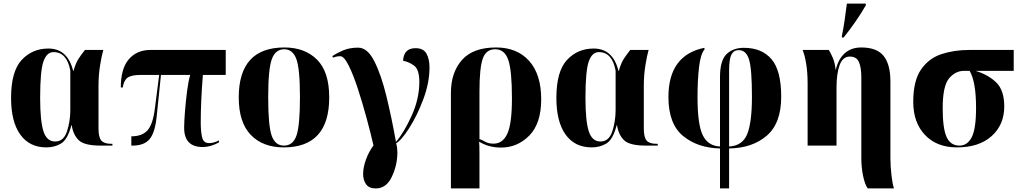

<svg xmlns="http://www.w3.org/2000/svg" viewBox="-20 -816 5718 1076"><path d="M240 10Q286 10 322.5 -12Q359 -34 380 -114H382Q390 -61 421 -30.5Q452 0 544 0H610V-10H604Q564 -10 548 -28Q532 -46 532 -96V-334Q532 -395 541 -450.5Q550 -506 559 -536H456Q436 -511 420 -486.5Q404 -462 392 -419H390Q359 -544 251 -544Q161 -544 101.5 -480Q42 -416 42 -267Q42 -134 93.5 -62Q145 10 240 10ZM289 -23Q242 -23 223.5 -80.5Q205 -138 205 -267Q205 -419 223.5 -471.5Q242 -524 280 -524Q355 -524 374 -420V-199Q374 -137 355.5 -80Q337 -23 289 -23Z M1116 8Q1160 8 1207 -18V-29Q1178 -14 1152 -14Q1120 -14 1112.5 -47Q1105 -80 1105 -129Q1105 -248 1117 -396H1245V-536H822Q747 -536 702 -484Q657 -432 657 -326H668Q674 -366 695.5 -381Q717 -396 767 -396H872L848 -208Q837 -120 807 -86Q777 -52 716 -52V0H722Q789 0 819 -37Q849 -74 858 -163L882 -396H1046Q1036 -364 1028.5 -306Q1021 -248 1016.5 -190.5Q1012 -133 1012 -100Q1012 8 1116 8Z M1570 10Q1825 10 1825 -270Q1825 -414 1756.5 -482Q1688 -550 1574 -550Q1318 -550 1318 -270Q1318 -130 1385.5 -60Q1453 10 1570 10ZM1571 0Q1522 0 1502.5 -56Q1483 -112 1483 -270Q1483 -430 1503.5 -485Q1524 -540 1573 -540Q1620 -540 1640.5 -486Q1661 -432 1661 -270Q1661 -113 1641.5 -56.5Q1622 0 1571 0Z M2086 240Q2145 240 2176 174.5Q2207 109 2207 37Q2207 29 2205.5 14.5Q2204 0 2200 -13Q2228 -28 2272.5 -97Q2317 -166 2352 -259Q2387 -352 2387 -438Q2387 -485 2370 -515.5Q2353 -546 2309 -546Q2242 -546 2239 -475Q2268 -471 2299 -449.5Q2330 -428 2330 -357Q2330 -262 2286.5 -166.5Q2243 -71 2199 -21Q2175 -156 2145.5 -277Q2116 -398 2077.5 -473.5Q2039 -549 1987 -549Q1939 -549 1902.5 -533.5Q1866 -518 1842 -501L1847 -493Q1866 -501 1887 -501Q1908 -501 1934 -449Q1960 -397 1986 -317Q2012 -237 2035 -152Q2058 -67 2073 -1Q2047 34 2031 78Q2015 122 2015 159Q2015 193 2031.5 216.5Q2048 240 2086 240Z M2507 240H2667V49Q2667 22 2666.5 4Q2666 -14 2665 -22Q2719 11 2788 11Q2880 11 2946.5 -56.5Q3013 -124 3013 -260Q3013 -399 2945.5 -474.5Q2878 -550 2760 -550Q2631 -550 2569 -480Q2507 -410 2507 -295ZM2746 -11Q2716 -11 2697.5 -22.5Q2679 -34 2667 -36V-304Q2667 -435 2685.5 -487.5Q2704 -540 2755 -540Q2808 -540 2828.5 -480Q2849 -420 2849 -264Q2849 -124 2823.5 -67.5Q2798 -11 2746 -11Z M3296 10Q3342 10 3378.5 -12Q3415 -34 3436 -114H3438Q3446 -61 3477 -30.5Q3508 0 3600 0H3666V-10H3660Q3620 -10 3604 -28Q3588 -46 3588 -96V-334Q3588 -395 3597 -450.5Q3606 -506 3615 -536H3512Q3492 -511 3476 -486.5Q3460 -462 3448 -419H3446Q3415 -544 3307 -544Q3217 -544 3157.5 -480Q3098 -416 3098 -267Q3098 -134 3149.5 -62Q3201 10 3296 10ZM3345 -23Q3298 -23 3279.5 -80.5Q3261 -138 3261 -267Q3261 -419 3279.5 -471.5Q3298 -524 3336 -524Q3411 -524 3430 -420V-199Q3430 -137 3411.5 -80Q3393 -23 3345 -23Z M4015 240H4066V16Q4196 14 4277 -55.5Q4358 -125 4358 -274Q4358 -421 4303.5 -484.5Q4249 -548 4149 -548Q4087 -548 4051 -512Q4015 -476 4015 -384V5Q3948 2 3918.5 -58Q3889 -118 3889 -271Q3889 -365 3897.5 -439.5Q3906 -514 3929 -540L3927 -548Q3726 -507 3726 -272Q3726 -122 3807.5 -54.5Q3889 13 4015 16ZM4066 5V-421Q4066 -485 4079 -510Q4092 -535 4120 -535Q4162 -535 4178 -481.5Q4194 -428 4194 -274Q4194 -130 4167.5 -64.5Q4141 1 4066 5Z M4843 240H4990Q4982 218 4976 166.5Q4970 115 4970 69V-360Q4970 -455 4932 -502.5Q4894 -550 4807 -550Q4749 -550 4713 -516.5Q4677 -483 4664 -425H4663Q4659 -464 4647.5 -491Q4636 -518 4625 -536H4478Q4490 -507 4498 -458.5Q4506 -410 4506 -348V0H4668V-326Q4668 -404 4685.5 -451.5Q4703 -499 4743 -499Q4780 -499 4793.5 -468.5Q4807 -438 4807 -383V69Q4807 123 4817 170.5Q4827 218 4843 240ZM4698 -606H4708Q4741 -647 4774 -694.5Q4807 -742 4832 -786V-796H4726Q4721 -755 4714 -706.5Q4707 -658 4698 -614Z M5343 10Q5467 10 5537.5 -53.5Q5608 -117 5608 -219Q5608 -310 5563.5 -353.5Q5519 -397 5447 -419H5661V-536H5410Q5328 -536 5257 -513Q5186 -490 5142 -427Q5098 -364 5098 -245Q5098 -129 5164 -59.5Q5230 10 5343 10ZM5357 0Q5307 0 5285 -48Q5263 -96 5263 -209Q5263 -334 5298.5 -376.5Q5334 -419 5383 -419H5414Q5450 -357 5450 -212Q5450 -93 5425.5 -46.5Q5401 0 5357 0Z"/></svg>

Font: Noto Serif Display SemiCondensed Extra
Style: Regular
Weight: 800
Width: 4
Designer: Monotype Design Team
Foundry: Monotype Imaging Inc.
Version: Version 1.900